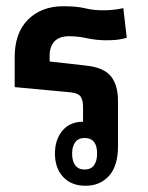

<svg xmlns="http://www.w3.org/2000/svg" viewBox="-20 -585 475 615"><path d="M358 -261V-117Q358 -54 329.5 -22Q301 10 254 10Q208 10 182 -18.5Q156 -47 156 -93Q156 -138 180 -166.5Q204 -195 245 -195H246V-243Q246 -263 239 -274.5Q232 -286 208 -289L27 -306V-401Q27 -480 70 -522.5Q113 -565 183 -565Q226 -565 252.5 -558.5Q279 -552 310 -552Q345 -552 375 -559L386 -464Q369 -459 354 -457.5Q339 -456 319 -456Q290 -456 259 -462.5Q228 -469 202 -469Q170 -469 154.5 -452.5Q139 -436 139 -407V-388L255 -375Q312 -369 335 -341Q358 -313 358 -261ZM251 -143Q231 -143 221 -129.5Q211 -116 211 -93Q211 -69 221 -55.5Q231 -42 251 -42Q271 -42 281 -55.5Q291 -69 291 -93Q291 -143 251 -143Z"/></svg>

Font: Noto Sans Thai Looped Condensed SemiBold
Style: Regular
Weight: 600
Width: 3
Designer: Sasikarn Vongin, Ben Mitchell
Foundry: The Fontpad Ltd
Version: Version 1.001; ttfautohint (v1.8.4.7-5d5b)